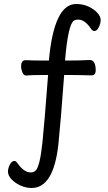

<svg xmlns="http://www.w3.org/2000/svg" viewBox="-20 -752 540 963"><path d="M138.2 190.9Q110.4 190.9 82.8 178.5Q55.2 166 37.6 147Q20 127.9 20 108.9Q20 91.8 29.5 73.5Q39.1 55.2 51.8 55.2Q59.6 55.2 65.9 64Q99.1 112.8 133.8 112.8Q148.9 112.8 158.2 104Q180.2 84 192.9 -38.1Q202.6 -129.9 221.2 -376Q131.3 -376 112.8 -373Q98.6 -373 92.3 -388.9Q85.9 -404.8 85.9 -418.9Q85.9 -449.7 107.9 -450.2Q137.7 -448.2 225.1 -448.2Q251 -732.4 361.8 -731.9Q396 -731.9 423.1 -719.5Q450.2 -707 467.5 -688.5Q484.9 -669.9 484.9 -651.9Q484.9 -633.8 475.3 -615Q465.8 -596.2 453.1 -596.2Q446.3 -596.2 439 -604Q406.7 -653.8 373 -653.8Q359.9 -653.8 351.1 -648.9Q321.3 -629.9 306.2 -448.2Q388.2 -448.2 430.2 -451.2Q460 -451.2 460 -398.9Q460 -374 439 -374Q367.2 -376 301.8 -376Q284.7 -142.1 272.9 -28.8Q249 190.9 138.2 190.9Z"/></svg>

Font: LXGW WenKai Screen R
Style: Regular
Weight: 400
Designer: Fontworks Inc.
Version: Version 1.235;May 31, 2022